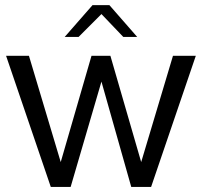

<svg xmlns="http://www.w3.org/2000/svg" viewBox="-20 -735 794 755"><path d="M343.8 -714.8H410.2L519.5 -589.8H464.8L378.9 -679.7L289.1 -589.8H234.4ZM3.9 -515.6H93.8L218.8 -97.7L339.8 -515.6H414.1L535.2 -97.7L660.2 -515.6H750L574.2 0H496.1L378.9 -414.1L257.8 0H179.7Z"/></svg>

Font: 和音 by 宁静之雨，公众号njzyshare
Style: Regular
Weight: 400
Designer: Steve Matteson
Foundry: Ascender Corporation
Version: Version 6.00;June 8, 2018;FontCreator 11.0.0.2388 32-bit